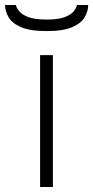

<svg xmlns="http://www.w3.org/2000/svg" viewBox="-77 -746 372 766"><path d="M83 0V-526H134V0ZM109 -622Q42 -622 6 -638Q-30 -654 -43.5 -678.5Q-57 -703 -57 -726H-14Q-11 -715 -0.5 -701.5Q10 -688 35.5 -678Q61 -668 109 -668Q157 -668 182 -678Q207 -688 217.5 -701.5Q228 -715 230 -726H275Q275 -703 261.5 -678.5Q248 -654 212 -638Q176 -622 109 -622Z"/></svg>

Font: Archivo Expanded Thin
Style: Regular
Weight: 250
Width: 7
Designer: Hector Gatti
Foundry: Omnibus-Type
Version: Version 2.001